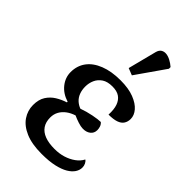

<svg xmlns="http://www.w3.org/2000/svg" viewBox="-245 -894 989 989"><g transform="rotate(45 250.0 -399.5)"><path d="M262 10Q191 10 144.5 -10Q98 -30 75.5 -63.5Q53 -97 53 -137Q53 -177 69.5 -203Q86 -229 112 -245Q138 -261 167 -270V-275Q122 -289 96 -321.5Q70 -354 70 -394Q70 -440 95 -474Q120 -508 168 -527Q216 -546 282 -546Q341 -546 380.5 -530.5Q420 -515 440 -491.5Q460 -468 460 -442Q460 -422 450.5 -407Q441 -392 419.5 -384.5Q398 -377 363 -377Q365 -416 356 -441.5Q347 -467 327.5 -480.5Q308 -494 275 -494Q239 -494 217.5 -479.5Q196 -465 186 -442.5Q176 -420 176 -394Q176 -370 183.5 -350Q191 -330 205.5 -316.5Q220 -303 239 -296Q272 -308 307.5 -315Q343 -322 362 -322Q372 -313 375.5 -301.5Q379 -290 379 -280Q379 -257 362 -244Q345 -231 319 -232Q306 -232 284.5 -239Q263 -246 246 -254Q221 -246 202 -232Q183 -218 172 -198.5Q161 -179 161 -154Q161 -121 176 -99Q191 -77 220 -66Q249 -55 291 -55Q326 -55 355 -64Q384 -73 407 -89.5Q430 -106 442 -129Q450 -124 455.5 -113Q461 -102 461 -89Q461 -70 449.5 -52.5Q438 -35 414.5 -21Q391 -7 353.5 1.5Q316 10 262 10ZM305 -605 267 -620 307 -776Q312 -795 324 -802.5Q336 -810 351.5 -808.5Q367 -807 384 -798Q401 -789 416 -776V-764Z"/></g></svg>

Font: ET Text
Style: Regular
Weight: 470
Designer: Monotype Design Team
Foundry: Monotype Imaging Inc.
Version: Version 2.009